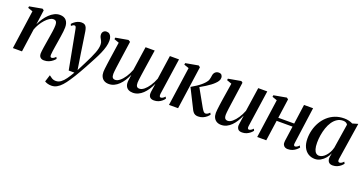

<svg xmlns="http://www.w3.org/2000/svg" viewBox="-39 -1207 4034 2133"><g transform="rotate(20 1978.0 -140.5)"><path d="M190 -338Q207 -375.5 229.8 -409Q252.5 -442.5 279.8 -468.8Q307 -495 337.5 -510.2Q368 -525.5 401.5 -525.5Q451.5 -525.5 477 -496.2Q502.5 -467 502.5 -414Q502.5 -393 499.2 -364.2Q496 -335.5 490.8 -302.5Q485.5 -269.5 480.5 -237Q475.5 -207 470.5 -175.5Q465.5 -144 461.8 -117.5Q458 -91 457.5 -75Q457 -58.5 461.8 -52Q466.5 -45.5 474.5 -45.5Q484 -45.5 496 -51.8Q508 -58 522 -73.5L532.5 -53Q522.5 -39.5 504.5 -24.8Q486.5 -10 461.5 0.5Q436.5 11 404 11Q387.5 11 374.2 4.8Q361 -1.5 353.2 -14.8Q345.5 -28 345.5 -49Q345.5 -59.5 347.8 -78.8Q350 -98 353.8 -122.8Q357.5 -147.5 362 -174.2Q366.5 -201 370.5 -226.5Q374.5 -251.5 378.5 -276.2Q382.5 -301 385.8 -323.5Q389 -346 390.8 -364.8Q392.5 -383.5 392.5 -397Q392.5 -417.5 388.2 -430.5Q384 -443.5 374.5 -449.5Q365 -455.5 348.5 -455.5Q328.5 -455.5 304.8 -440.5Q281 -425.5 257.2 -399.5Q233.5 -373.5 213.5 -340.8Q193.5 -308 181 -273L142.5 0H35L99.5 -458L42 -478L45.5 -497L195 -524L213.5 -511Z M616.5 -436Q613 -455.5 607.8 -463.2Q602.5 -471 593.5 -471Q584 -471 575.5 -465.8Q567 -460.5 556.5 -451.5L547.5 -472Q558 -485 574.8 -498Q591.5 -511 612.5 -519.8Q633.5 -528.5 656.5 -528.5Q681 -528.5 695 -519Q709 -509.5 716.2 -491.8Q723.5 -474 727.5 -449.5Q733 -413 739.2 -372.2Q745.5 -331.5 751.8 -288.5Q758 -245.5 764.5 -203Q771 -160.5 777.5 -121.5L794 -15.5L844.5 -114.5Q870 -165 887.8 -203Q905.5 -241 916.5 -270.5Q927.5 -300 932.5 -323.5Q937.5 -347 937.5 -367.5Q937.5 -392 928.5 -409.5Q919.5 -427 911 -442.5Q902.5 -458 902.5 -477.5Q902.5 -500 916.5 -514Q930.5 -528 951.5 -528Q973 -528 987 -516.8Q1001 -505.5 1008 -486Q1015 -466.5 1015 -442Q1015 -408 1004.5 -369.5Q994 -331 975.5 -288.5Q957 -246 932.5 -200.5Q917 -171 900.2 -139.8Q883.5 -108.5 865.8 -76Q848 -43.5 829.5 -11.2Q811 21 792 52.2Q773 83.5 753 112.5Q726 153.5 698.5 183.8Q671 214 641.5 230.2Q612 246.5 579 246.5Q554.5 246.5 534.8 241Q515 235.5 498.5 225.5L524.5 143.5Q536 153 557 166.8Q578 180.5 606.5 180.5Q638.5 180.5 665.2 161Q692 141.5 717.5 106Q743 70.5 770.5 22.5H703Z M1201.5 -279.5Q1199.5 -263 1196 -239.5Q1192.5 -216 1189.2 -191Q1186 -166 1183.8 -145.2Q1181.5 -124.5 1181.5 -113.5Q1181.5 -83.5 1191.2 -70Q1201 -56.5 1224 -56.5Q1248 -56.5 1276.2 -79.2Q1304.5 -102 1330.8 -141.5Q1357 -181 1375.5 -230.5Q1379.5 -256 1383.8 -285.8Q1388 -315.5 1392 -341.5Q1396 -368.5 1400.2 -398.8Q1404.5 -429 1409 -458.8Q1413.5 -488.5 1417 -513H1525Q1514.5 -445.5 1505.8 -387.8Q1497 -330 1490 -283.5Q1483 -237 1478 -202Q1473 -167 1470.5 -144.5Q1468 -122 1468 -112.5Q1468 -84 1477 -70.2Q1486 -56.5 1509 -56.5Q1535 -56.5 1563.2 -79.2Q1591.5 -102 1617.8 -141.2Q1644 -180.5 1663.5 -230.5L1704.5 -513H1812.5L1749.5 -81.5Q1748 -63.5 1752 -54.2Q1756 -45 1766.5 -45Q1777 -45 1789 -52Q1801 -59 1814.5 -74L1825 -53.5Q1815.5 -38.5 1798.2 -23.5Q1781 -8.5 1757.5 1.2Q1734 11 1705 11Q1668.5 11 1653.2 -10Q1638 -31 1644 -72L1658.5 -169Q1641 -129 1619 -96Q1597 -63 1571.5 -39Q1546 -15 1516.8 -2Q1487.5 11 1455.5 11Q1425.5 11 1403.2 -0.8Q1381 -12.5 1370.2 -37.5Q1359.5 -62.5 1364 -101.5L1373.5 -171.5Q1356.5 -132 1335.2 -98.8Q1314 -65.5 1288.2 -40.8Q1262.5 -16 1233.2 -2.5Q1204 11 1171 11Q1139.5 11 1117.2 -1.5Q1095 -14 1082.8 -37.8Q1070.5 -61.5 1070.5 -95.5Q1070.5 -109 1073.2 -133.2Q1076 -157.5 1079.8 -185.5Q1083.5 -213.5 1087 -237.8Q1090.5 -262 1092.5 -275L1119.5 -458L1061.5 -479L1064.5 -498L1211 -524L1234.5 -510Z M1880.5 0 1945.5 -458.5 1887.5 -478.5 1891 -497.5 2041 -524.5 2060.5 -510.5 1988 0ZM2226 10.5Q2205.5 10.5 2190.8 3.5Q2176 -3.5 2164.8 -18.5Q2153.5 -33.5 2143 -57.5L2036.5 -269.5Q2071.5 -290 2097.8 -307.2Q2124 -324.5 2144.5 -341.8Q2165 -359 2181.5 -377.5Q2202 -399 2208.8 -424Q2215.5 -449 2217 -467.5Q2219.5 -487 2228 -500Q2236.5 -513 2249.5 -519.8Q2262.5 -526.5 2277.5 -526.5Q2303 -526.5 2313.5 -513.2Q2324 -500 2324.5 -481.5Q2324.5 -461.5 2313.5 -443Q2302.5 -424.5 2284.5 -408Q2270 -393 2246 -375Q2222 -357 2193.2 -339Q2164.5 -321 2136.2 -305.2Q2108 -289.5 2084.5 -278.5L2124 -311.5L2243 -99.5Q2255.5 -77.5 2267.2 -63Q2279 -48.5 2293 -48.5Q2303 -48.5 2315.2 -54.8Q2327.5 -61 2341 -76L2352.5 -56Q2342 -41 2324 -25.5Q2306 -10 2281.2 0.2Q2256.5 10.5 2226 10.5Z M2500 11Q2468.5 11 2446.2 -1.8Q2424 -14.5 2412 -38Q2400 -61.5 2400 -95Q2400 -108.5 2402.5 -132.5Q2405 -156.5 2408.8 -184.2Q2412.5 -212 2416.2 -236.2Q2420 -260.5 2422 -274.5L2451 -458L2393 -479L2396 -497.5L2545.5 -524L2563.5 -510.5L2530.5 -279Q2528 -261 2524.5 -237Q2521 -213 2517.8 -188.5Q2514.5 -164 2512.5 -144Q2510.5 -124 2510.5 -114Q2510.5 -94.5 2514.8 -81.8Q2519 -69 2528.5 -62.8Q2538 -56.5 2553 -56.5Q2579 -56.5 2607.2 -80Q2635.5 -103.5 2661.8 -143Q2688 -182.5 2706.5 -230L2748.5 -514H2855.5L2792.5 -81.5Q2790 -64 2794.2 -54.5Q2798.5 -45 2808.5 -45Q2818.5 -45 2831 -52Q2843.5 -59 2856.5 -74L2867.5 -53.5Q2857.5 -38.5 2839.5 -23.8Q2821.5 -9 2798.2 0.8Q2775 10.5 2747.5 10.5Q2712 10.5 2698.2 -7.2Q2684.5 -25 2684.5 -48.5Q2684.5 -52.5 2686.2 -66.2Q2688 -80 2690.8 -98.5Q2693.5 -117 2696.2 -135.8Q2699 -154.5 2701 -168.5H2699.5Q2683.5 -132.5 2663.2 -100Q2643 -67.5 2618 -42.5Q2593 -17.5 2563.5 -3.2Q2534 11 2500 11Z M3338 -77.5Q3335.5 -59 3340.5 -52Q3345.5 -45 3353 -45Q3362.5 -45 3374.2 -51.2Q3386 -57.5 3400.5 -73L3411.5 -52.5Q3401 -39 3383.8 -24.2Q3366.5 -9.5 3342 0.8Q3317.5 11 3286 11Q3269 11 3254.5 3.8Q3240 -3.5 3232.2 -20Q3224.5 -36.5 3228 -64.5L3253 -242.5H3065L3030.5 0H2923.5L2988 -457.5L2930.5 -478L2933.5 -497L3083.5 -524L3102.5 -510L3070.5 -281H3258.5L3290.5 -512.5H3397.5Z M3861 -82.5Q3858 -61 3863.5 -53Q3869 -45 3879.5 -45Q3889 -45 3901.2 -51.8Q3913.5 -58.5 3926 -73.5L3937.5 -53Q3929 -40.5 3912 -25.5Q3895 -10.5 3871.2 0Q3847.5 10.5 3817.5 10.5Q3783 10.5 3767.8 -10.2Q3752.5 -31 3756 -64.5L3764 -113.5Q3751.5 -82 3727.8 -53.5Q3704 -25 3673 -7.2Q3642 10.5 3606.5 10.5Q3562.5 10.5 3527.8 -11.2Q3493 -33 3473.2 -74.5Q3453.5 -116 3453.5 -176Q3453.5 -228 3466.8 -278.8Q3480 -329.5 3505.8 -373.8Q3531.5 -418 3569.2 -452.2Q3607 -486.5 3656 -505.8Q3705 -525 3764.5 -525Q3793 -525 3818.2 -518.8Q3843.5 -512.5 3864 -502L3929 -521ZM3814 -469.5Q3808 -481 3794.5 -488.8Q3781 -496.5 3760 -496.5Q3720.5 -496.5 3689.8 -476.5Q3659 -456.5 3636.2 -422.8Q3613.5 -389 3599 -346.2Q3584.5 -303.5 3577.2 -258Q3570 -212.5 3570 -169.5Q3570 -122.5 3578.8 -93.8Q3587.5 -65 3603 -52Q3618.5 -39 3638.5 -39Q3658 -39 3677.8 -49.8Q3697.5 -60.5 3715.2 -79.8Q3733 -99 3747 -125Q3761 -151 3769 -181.5Z"/></g></svg>

Font: Merriweather 120pt Medium
Style: Italic
Weight: 500
Italic angle: -7.8°
Version: Version 2.101